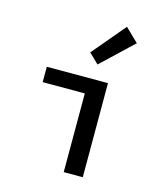

<svg xmlns="http://www.w3.org/2000/svg" viewBox="-116 -876 832 964"><g transform="rotate(15 300.0 -393.5)"><path d="M306 0V-409H87V-489H405V0ZM330 -566 279 -615 424 -787 493 -720Z"/></g></svg>

Font: SauceCodePro Nerd Font Mono
Style: Regular
Weight: 500
Monospace: yes
Designer: Paul D. Hunt, Teo Tuominen
Foundry: Adobe Systems Incorporated
Version: Version 2.030;PS 1.000;hotconv 16.6.51;makeotf.lib2.5.65220;